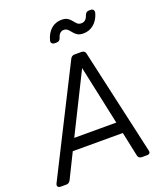

<svg xmlns="http://www.w3.org/2000/svg" viewBox="-188 -1086 1013 1197"><g transform="rotate(-20 318.0 -488.0)"><path d="M5 0Q-8 0 -13.5 -7.5Q-19 -15 -13 -28L340 -728Q349 -745 368 -745H413Q436 -745 440 -724L597 -26Q604 0 576 0H544Q521 0 517 -21L483 -182H151L70 -18Q61 0 41 0ZM188 -257H467L383 -649ZM466 -849Q440 -849 425.5 -858.5Q411 -868 401.5 -880.5Q392 -893 382 -902.5Q372 -912 355 -912Q343 -912 332.5 -903.5Q322 -895 316 -875Q309 -853 289 -853H276Q264 -853 257.5 -860Q251 -867 254 -880Q267 -927 296 -951.5Q325 -976 364 -976Q390 -976 404.5 -966.5Q419 -957 428.5 -944.5Q438 -932 448 -922.5Q458 -913 475 -913Q506 -913 518 -951Q526 -972 545 -972H557Q569 -972 575 -963.5Q581 -955 576 -939Q563 -897 533.5 -873Q504 -849 466 -849Z"/></g></svg>

Font: Pitagon Sans Text
Style: Italic
Weight: 400
Italic angle: -8°
Designer: Travis Tran
Foundry: Pitagon
Version: Version 1.001; ttfautohint (v1.8.4.7-5d5b);gftools[0.9.26]